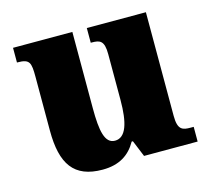

<svg xmlns="http://www.w3.org/2000/svg" viewBox="-84 -635 817 744"><g transform="rotate(-15 324.5 -263.0)"><path d="M241 10C308 10 350 -18 377 -66H382L409 0H624V-59H612C580 -59 560 -63 560 -120V-536H323V-477H327C359 -477 377 -472 377 -417V-233C377 -142 360 -86 316 -86C275 -86 265 -139 265 -230V-536H27V-477H30C78 -477 82 -462 82 -405V-189C82 -55 126 10 241 10Z"/></g></svg>

Font: Noto Serif Tamil SemiCondensed Black
Style: Regular
Weight: 900
Width: 4
Designer: Indian Type Foundry, Tom Grace, and the Monotype Design Team
Foundry: Monotype Imaging Inc.
Version: Version 2.004